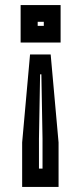

<svg xmlns="http://www.w3.org/2000/svg" viewBox="-20 -720 319 754"><path d="M61 -700H218V-553H61ZM128 -634.5V-618.5H152V-634.5ZM98 -506H179L210 -160.5V14H67V-160.5ZM137.5 -428 133 -175V-58H147V-175L142.5 -428Z"/></svg>

Font: Tourney Expanded Regular
Style: Bold
Weight: 700
Width: 7
Designer: Tyler Finck
Foundry: Etcetera Type Co
Version: Version 1.010; ttfautohint (v1.8.3)